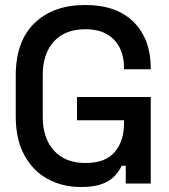

<svg xmlns="http://www.w3.org/2000/svg" viewBox="-20 -734 677 768"><path d="M43 -268V-432Q43 -569 118 -641.5Q193 -714 321 -714Q447 -714 515 -645.5Q583 -577 583 -462V-457H476V-465Q476 -508 459 -542.5Q442 -577 408 -597Q374 -617 321 -617Q241 -617 196 -568.5Q151 -520 151 -434V-266Q151 -181 196 -131.5Q241 -82 322 -82Q402 -82 439 -126Q476 -170 476 -240V-253H288V-346H583V0H483V-71H467Q458 -52 440.5 -32Q423 -12 390.5 1Q358 14 304 14Q229 14 170 -18.5Q111 -51 77 -114Q43 -177 43 -268Z"/></svg>

Font: Space Grotesk Frontify Medium
Style: Regular
Weight: 500
Designer: Florian Karsten
Version: Version 2.000